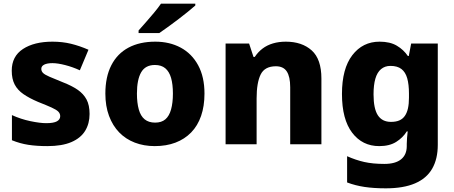

<svg xmlns="http://www.w3.org/2000/svg" viewBox="-20 -786 2475 1046"><path d="M468 -165Q468 -113 444 -73.5Q420 -34 369 -12Q318 10 238 10Q180 10 134.5 3Q89 -4 45 -22V-159Q93 -137 145.5 -126Q198 -115 232 -115Q272 -115 290 -125Q308 -135 308 -153Q308 -167 298 -177.5Q288 -188 261.5 -200Q235 -212 187 -231Q140 -251 108 -273Q76 -295 60 -325.5Q44 -356 44 -401Q44 -479 105 -519Q166 -559 266 -559Q320 -559 367 -547.5Q414 -536 462 -515L415 -403Q376 -421 335 -431.5Q294 -442 266 -442Q237 -442 221 -434Q205 -426 205 -411Q205 -398 214.5 -388.5Q224 -379 249.5 -368Q275 -357 322 -338Q371 -319 403 -297Q435 -275 451.5 -244Q468 -213 468 -165Z M1094 -276Q1094 -208 1075.5 -154.5Q1057 -101 1021.5 -64.5Q986 -28 936 -9Q886 10 823 10Q764 10 714.5 -9Q665 -28 629.5 -64.5Q594 -101 574 -154.5Q554 -208 554 -276Q554 -367 586.5 -430.5Q619 -494 680 -526.5Q741 -559 826 -559Q904 -559 964.5 -526.5Q1025 -494 1059.5 -430.5Q1094 -367 1094 -276ZM726 -276Q726 -226 736 -190Q746 -154 768 -136Q790 -118 825 -118Q860 -118 881 -136Q902 -154 912 -190Q922 -226 922 -276Q922 -327 912 -361.5Q902 -396 880.5 -414Q859 -432 824 -432Q772 -432 749 -392Q726 -352 726 -276ZM1044 -756Q1028 -742 1003 -721.5Q978 -701 949.5 -679.5Q921 -658 894 -638.5Q867 -619 848 -606H735V-620Q752 -639 774.5 -664.5Q797 -690 819.5 -717Q842 -744 857 -766H1044Z M1537 -559Q1625 -559 1678 -511.5Q1731 -464 1731 -358V0H1561V-311Q1561 -368 1542.5 -396.5Q1524 -425 1483 -425Q1422 -425 1400 -380Q1378 -335 1378 -250V0H1209V-549H1337L1361 -476H1368Q1386 -503 1410.5 -521.5Q1435 -540 1467 -549.5Q1499 -559 1537 -559Z M2048 -559Q2105 -559 2142 -537Q2179 -515 2202 -481H2207L2220 -549H2365V3Q2365 80 2334.5 133Q2304 186 2241 213Q2178 240 2082 240Q2017 240 1966.5 232.5Q1916 225 1871 208V65Q1918 86 1964.5 96.5Q2011 107 2074 107Q2134 107 2165 82Q2196 57 2196 10V-2Q2196 -15 2197.5 -34Q2199 -53 2201 -70H2196Q2175 -36 2138.5 -13Q2102 10 2046 10Q1954 10 1898.5 -63Q1843 -136 1843 -274Q1843 -412 1899.5 -485.5Q1956 -559 2048 -559ZM2107 -427Q2077 -427 2056 -409.5Q2035 -392 2025 -357.5Q2015 -323 2015 -272Q2015 -194 2038.5 -158Q2062 -122 2110 -122Q2137 -122 2155.5 -130Q2174 -138 2185.5 -154.5Q2197 -171 2202.5 -195.5Q2208 -220 2208 -254V-276Q2208 -326 2198.5 -359.5Q2189 -393 2167 -410Q2145 -427 2107 -427Z"/></svg>

Font: Noto Sans Khmer ExtraBold
Style: Regular
Weight: 800
Version: Version 2.003